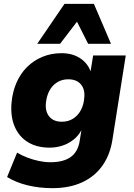

<svg xmlns="http://www.w3.org/2000/svg" viewBox="-20 -789 697 1000"><path d="M253 191Q186 191 125 176.5Q64 162 17 133L69 6Q94 21 123 32Q152 43 183 49.5Q214 56 242 56Q310 56 348 29Q386 2 395 -55L404 -111Q388 -81 361.5 -60.5Q335 -40 303.5 -30Q272 -20 239 -20Q172 -20 125.5 -48.5Q79 -77 56.5 -129.5Q34 -182 40 -253Q45 -310 65.5 -357.5Q86 -405 120.5 -439.5Q155 -474 201 -493Q247 -512 301 -512Q356 -512 396 -486.5Q436 -461 452 -417V-419L465 -500H635L566 -64Q554 16 514 73Q474 130 408 160.5Q342 191 253 191ZM302 -155Q336 -155 361.5 -171.5Q387 -188 402 -217Q417 -246 419 -282Q423 -324 401 -350Q379 -376 335 -376Q302 -376 276.5 -359.5Q251 -343 236.5 -315Q222 -287 219 -251Q215 -208 237 -181.5Q259 -155 302 -155ZM174 -561 316 -769H469L558 -561H439L381 -676L293 -561Z"/></svg>

Font: Nunito Sans 9pt Black
Style: Italic
Weight: 900
Italic angle: -9°
Version: Version 3.101;gftools[0.9.27]